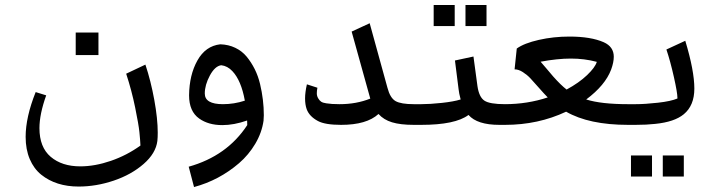

<svg xmlns="http://www.w3.org/2000/svg" viewBox="-20 -504 2906 775"><path d="M285.6 -281.7V-372.6H377.4V-281.7ZM83.5 48.3Q83.5 -31.2 124 -132.3L166.5 -119.1Q139.2 -43 139.2 13.2Q139.2 90.3 184.6 128.9Q230 167.5 304.2 167.5Q362.8 167.5 427.5 145.3Q492.2 123 546.9 83.5Q545.9 60.1 542.7 29.3Q539.6 -1.5 525.6 -69.8Q511.7 -138.2 489.3 -206.5L566.9 -243.2Q588.9 -177.2 602.8 -100.8Q616.7 -24.4 616.7 31.7Q616.7 50.3 615.2 64.9Q608.9 115.2 559.3 158.2Q509.8 201.2 439 225.1Q368.2 249 297.4 249Q206.1 249 146.5 201.2Q116.7 177.2 100.1 138.2Q83.5 99.1 83.5 48.3Z M806.6 -126.5Q806.6 -83.5 879.9 -83.5Q924.8 -83.5 968.3 -97.7Q953.6 -179.2 918 -216.8Q898.4 -237.8 873 -240.7Q847.7 -237.3 827.1 -199.2Q806.6 -161.1 806.6 -126.5ZM1044.9 -38.6 1043.9 -20V-17.6Q1037.1 31.2 1010.5 76.2Q983.9 121.1 944.8 154.8Q864.7 223.6 763.2 251L741.7 168.9Q896.5 125.5 978 1Q977.5 -2 977.5 -17.6Q924.3 1 877.4 1Q821.3 1 784.2 -25.4Q743.2 -54.2 743.2 -119.1Q744.1 -201.7 776.9 -260Q809.6 -318.4 869.1 -325.2Q902.3 -324.2 929.7 -311Q957 -297.9 975.6 -275.4Q994.1 -252.9 1008.1 -225.1Q1022 -197.3 1029.8 -164.6Q1044.9 -101.1 1044.9 -38.6Z M1217.8 -63.5Q1211.4 -82 1211.4 -106.7Q1211.4 -131.3 1218.8 -163.6L1261.2 -149.9Q1258.8 -137.7 1258.8 -127.2Q1258.8 -116.7 1264.2 -107.4Q1269.5 -98.1 1276.4 -93.5Q1283.2 -88.9 1297.4 -86.9Q1317.9 -83.5 1350.6 -83.5Q1418.5 -83.5 1474.6 -106L1399.4 -376.5L1472.2 -410.2L1543.9 -149.9Q1554.7 -108.4 1576.7 -95.9Q1598.6 -83.5 1650.4 -83.5V0Q1596.2 0 1562.5 -10.3Q1528.8 -20.5 1507.8 -43.9Q1460 0 1356.9 0Q1292 0 1263.2 -15.6Q1228.5 -34.2 1217.8 -63.5Z M1858.9 -398.9V-483.9H1943.8V-398.9ZM1730.5 -398.9V-483.9H1815.4V-398.9ZM1649.4 -83.5H1680.2Q1714.8 -83.5 1762.9 -88.6Q1811 -93.8 1839.4 -102.5Q1832.5 -128.4 1831.1 -143.6L1816.4 -259.8L1891.1 -275.9L1907.2 -156.7Q1913.6 -112.3 1935.1 -97.9Q1956.5 -83.5 2018.6 -83.5V0H1995.6Q1906.2 0 1871.1 -40Q1817.9 0 1680.2 0H1649.4Q1633.8 0 1621.3 -12.7Q1608.9 -25.4 1608.9 -41.5Q1608.9 -57.6 1621.3 -70.6Q1633.8 -83.5 1649.4 -83.5Z M2388.7 -254.4Q2338.9 -267.6 2284.4 -267.6Q2230 -267.6 2162.1 -254.9Q2168.9 -247.1 2185.8 -227.3Q2202.6 -207.5 2212.9 -195.3Q2244.1 -160.2 2267.1 -142.6Q2317.4 -169.9 2349.6 -200.7Q2381.8 -231.4 2388.7 -253.4ZM2017.6 -83.5Q2108.9 -83.5 2190.9 -110.8Q2176.3 -125.5 2154.8 -150.1Q2133.3 -174.8 2120.6 -188.2Q2107.9 -201.7 2090.6 -212.9Q2073.2 -224.1 2057.1 -224.1L2065.9 -308.1Q2095.7 -329.6 2155 -343Q2214.4 -356.4 2278.3 -356.4Q2365.2 -356.4 2417 -333.5Q2457.5 -315.4 2457.5 -274.9Q2457.5 -252.4 2446.8 -223.1Q2422.9 -159.7 2346.2 -102.5Q2406.2 -83.5 2515.1 -83.5V0Q2357.4 0 2265.1 -53.2Q2152.3 0 2018.6 0Q2002.4 -1 1989.7 -13.4Q1977.1 -25.9 1977.1 -41.7Q1977.1 -57.6 1989.5 -70.6Q2002 -83.5 2017.6 -83.5Z M2655.3 123.5H2740.2V208.5H2655.3ZM2526.9 123.5H2611.8V208.5H2526.9ZM2514.2 -83.5H2544.9Q2584 -83.5 2636 -89.4Q2688 -95.2 2714.4 -106.4V-108.9Q2714.4 -129.4 2700.2 -192.9Q2686 -256.3 2669.9 -304.2L2746.1 -339.4Q2782.7 -218.3 2782.7 -146.5Q2782.7 -78.1 2740.2 -43Q2702.6 -11.7 2624.5 -3.9Q2590.3 0 2544.9 0H2514.2Q2498.5 0 2486.1 -12.7Q2473.6 -25.4 2473.6 -41.5Q2473.6 -57.6 2486.1 -70.6Q2498.5 -83.5 2514.2 -83.5Z"/></svg>

Font: Shahab
Style: Regular
Weight: 400
Designer: Mohammad Saleh Souzanchi
Foundry: http://font-store.ir
Version: Version:0.0.2;RFB:1.2.5;Building:2016-11-27 11:18:45.721916